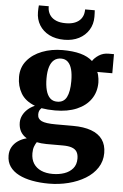

<svg xmlns="http://www.w3.org/2000/svg" viewBox="-67 -856 744 1162"><g transform="rotate(5 305.0 -275.0)"><path d="M274.5 260Q220 260 173.2 251.2Q126.5 242.5 91.5 224.5Q56.5 206.5 37 178.5Q17.5 150.5 17.5 111.5Q17.5 82.5 30.2 59.8Q43 37 66 21.2Q89 5.5 118 -1.5Q91.5 -17.5 79.5 -40.8Q67.5 -64 67.5 -93Q67.5 -115.5 77.5 -136.2Q87.5 -157 106 -174Q124.5 -191 150 -202Q91 -224.5 65 -268.5Q39 -312.5 39 -368.5Q39 -426 73 -467.2Q107 -508.5 163.8 -530.5Q220.5 -552.5 288.5 -552.5Q352 -552.5 397 -540.2Q442 -528 470.5 -502Q482.5 -521.5 508 -538.2Q533.5 -555 567.5 -555H599.5V-439H508Q512 -432 514.5 -421Q517 -410 518.8 -398.2Q520.5 -386.5 520.5 -375.5Q520.5 -317.5 490.5 -274.5Q460.5 -231.5 405.2 -208Q350 -184.5 273.5 -184.5Q251.5 -184.5 229.8 -186.2Q208 -188 191 -191Q182 -182.5 178.2 -173.5Q174.5 -164.5 174.5 -152Q174.5 -124.5 199.2 -112.8Q224 -101 286 -101H390Q456 -101 501.2 -84.5Q546.5 -68 569.8 -35.2Q593 -2.5 593 46.5Q593 96.5 567 136.2Q541 176 495.8 203.5Q450.5 231 393.2 245.5Q336 260 274.5 260ZM292.5 199.5Q331 199.5 363 188.5Q395 177.5 414.8 154.2Q434.5 131 434.5 94.5Q434.5 69 425 53.2Q415.5 37.5 394.5 30Q373.5 22.5 339.5 22.5H239.5Q223 22.5 208 20.8Q193 19 180.5 16.5Q172.5 28 166.2 44.5Q160 61 160 85Q160 122 176.2 147.5Q192.5 173 222.2 186.2Q252 199.5 292.5 199.5ZM282 -238.5Q322 -238.5 339.2 -272Q356.5 -305.5 356.5 -369.5Q356.5 -411.5 348.8 -440.5Q341 -469.5 325 -485Q309 -500.5 284 -500.5Q258 -500.5 240.8 -486.2Q223.5 -472 214.5 -444Q205.5 -416 205.5 -373.5Q205.5 -332.5 213.5 -302Q221.5 -271.5 238.2 -255Q255 -238.5 282 -238.5ZM291.5 -615.5Q239 -615.5 200.2 -635.2Q161.5 -655 140.2 -689.8Q119 -724.5 119 -769Q119 -780 119.5 -791Q120 -802 121 -809.5H181Q181 -805 181.2 -799.5Q181.5 -794 182.5 -788Q186.5 -767.5 199.2 -751.2Q212 -735 234.8 -725.5Q257.5 -716 291.5 -716Q325.5 -716 348.2 -725.5Q371 -735 383.8 -751.2Q396.5 -767.5 400 -787.5Q401 -793.5 401.5 -799.2Q402 -805 402 -809.5H460.5Q461 -802 461.5 -791Q462 -780 462 -769.5Q462 -724.5 440.5 -689.8Q419 -655 380.8 -635.2Q342.5 -615.5 291.5 -615.5Z"/></g></svg>

Font: Merriweather 60pt Black
Style: Regular
Weight: 900
Version: Version 2.100